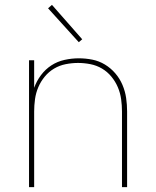

<svg xmlns="http://www.w3.org/2000/svg" viewBox="-20 -767 640 787"><path d="M99 0V-520H120V-407Q130 -435 148 -459Q166 -483 190.5 -499Q215 -515 244.5 -521.5Q274 -528 303 -528Q331 -528 358.5 -522.5Q386 -517 410 -502.5Q434 -488 452.5 -466.5Q471 -445 482 -419Q493 -393 497 -365.5Q501 -338 501 -310V0H480V-310Q480 -335 476.5 -360.5Q473 -386 463 -409.5Q453 -433 436.5 -453Q420 -473 398 -486Q376 -499 350.5 -504Q325 -509 300 -509Q275 -509 249.5 -504Q224 -499 202 -486Q180 -473 163.5 -453Q147 -433 137 -409.5Q127 -386 123.5 -360.5Q120 -335 120 -310V0ZM303 -594 177 -733 193 -747 317 -606Z"/></svg>

Font: Iosevka SS04 Thin Extended
Style: Regular
Weight: 100
Width: 7
Monospace: yes
Designer: Belleve Invis
Foundry: Belleve Invis
Version: Version 19.0.0; ttfautohint (v1.8.4)